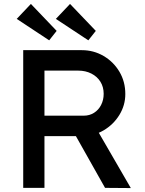

<svg xmlns="http://www.w3.org/2000/svg" viewBox="-20 -955 735 976"><path d="M98 0V-700H396Q456 -700 506.5 -670.5Q557 -641 587 -590.5Q617 -540 617 -477Q617 -420 587 -371Q557 -322 507 -292.5Q457 -263 396 -263H206V0ZM514 0 336 -316 447 -341 645 1ZM206 -367H406Q435 -367 458 -381.5Q481 -396 494 -421.5Q507 -447 507 -478Q507 -513 490.5 -539.5Q474 -566 444.5 -581Q415 -596 378 -596H206ZM429 -750 264 -859 336 -935 467 -798ZM137 -935 268 -798 230 -750 65 -859Z"/></svg>

Font: Mach
Style: Regular
Weight: 400
Version: Version 1.002